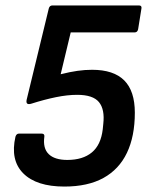

<svg xmlns="http://www.w3.org/2000/svg" viewBox="-20 -675 550 706"><path d="M216.7 11Q114.1 11 65.6 -37.5Q17.1 -86.1 36.9 -172.6Q40.6 -183.7 49.4 -183.7H133.3Q144.4 -183.7 143.1 -172.6Q137.1 -129.7 159.1 -108.3Q181.1 -86.9 227.6 -86.9Q284.4 -86.9 317.7 -114.5Q351.1 -142.1 357.8 -199.7L359.8 -219.7Q365.8 -272.7 343.9 -299.5Q322 -326.3 263.9 -326.3Q227.9 -326.3 185.8 -317.7Q143.6 -309.1 95.4 -293.8Q73.8 -287.2 77.9 -307.8L159.4 -643.9Q162.4 -655 172.9 -655H490.7Q502.1 -655 500.1 -643.9L487.9 -567.6Q485.5 -555.8 475 -555.8H240L203.1 -402Q237.7 -410.7 264.8 -414.5Q292 -418.4 318.7 -418.4Q397.8 -418.4 436.8 -379.4Q475.8 -340.4 475.8 -260.5Q475.8 -174 446.8 -113.1Q417.8 -52.3 360.3 -20.6Q302.8 11 216.7 11Z"/></svg>

Font: Sofia Sans Semi Condensed
Style: Italic
Weight: 400
Italic angle: -9°
Designer: Botio Nikoltchev, Ani Petrova
Foundry: lettersoup
Version: Version 4.101